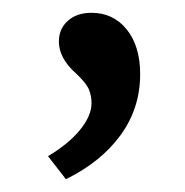

<svg xmlns="http://www.w3.org/2000/svg" viewBox="-20 -115 289 300"><path d="M83 165 55 129Q87 110 105 88Q123 66 123 46Q123 35 119 25Q115 15 99 0Q72 -24 72 -50Q72 -70 86 -82.5Q100 -95 123 -95Q157 -95 178 -69Q199 -43 199 1Q199 54 168.5 96Q138 138 83 165Z"/></svg>

Font: Lexend Deca Light
Style: Regular
Weight: 300
Designer: Bonnie Shaver-Troup, Thomas Jockin
Foundry: Lexend
Version: Version 1.008; ttfautohint (v1.8.4.7-5d5b)